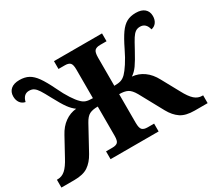

<svg xmlns="http://www.w3.org/2000/svg" viewBox="-136 -965 1337 1211"><g transform="rotate(-30 532.5 -360.0)"><path d="M0 -57H7Q37 -57 61.5 -78.5Q86 -100 113 -151L182 -277Q208 -326 246 -353Q284 -380 329 -384Q305 -401 283.5 -430.5Q262 -460 229 -522Q204 -569 190.5 -590Q177 -611 163 -621Q149 -631 128 -631Q86 -631 74 -580Q50 -585 37 -603.5Q24 -622 24 -649Q24 -682 46 -701Q68 -720 109 -720Q148 -720 175.5 -705Q203 -690 227.5 -655.5Q252 -621 283 -557Q307 -506 331 -469.5Q355 -433 371 -418Q387 -401 405 -395Q423 -389 454 -389V-598Q454 -634 442.5 -645.5Q431 -657 405 -657H358V-714H708V-657H661Q634 -657 622 -645Q610 -633 610 -594V-389Q641 -389 659 -395Q677 -401 694 -418Q710 -434 734 -470.5Q758 -507 782 -557Q813 -621 837.5 -655.5Q862 -690 889.5 -705Q917 -720 956 -720Q997 -720 1019 -701Q1041 -682 1041 -649Q1041 -622 1028 -603.5Q1015 -585 991 -580Q979 -631 936 -631Q916 -631 902 -621Q888 -611 874.5 -590Q861 -569 836 -522Q802 -459 781 -429.5Q760 -400 735 -384Q781 -380 819 -353Q857 -326 883 -277L952 -151Q979 -100 1003.5 -78.5Q1028 -57 1058 -57H1065V0H971Q906 0 870 -24.5Q834 -49 808 -96L714 -268Q693 -305 670.5 -316.5Q648 -328 610 -328V-120Q610 -81 622 -69Q634 -57 661 -57H708V0H358V-57H405Q431 -57 442.5 -68Q454 -79 454 -115V-328Q416 -328 393.5 -316.5Q371 -305 351 -268L257 -96Q231 -49 195 -24.5Q159 0 94 0H0Z"/></g></svg>

Font: Noto Serif ExtraBold
Style: Regular
Weight: 800
Designer: Monotype Design Team
Foundry: Monotype Imaging Inc.
Version: Version 1.001